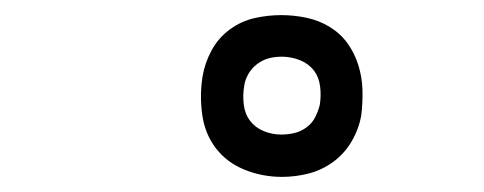

<svg xmlns="http://www.w3.org/2000/svg" viewBox="-20 -785 640 254"><path d="M353 -551Q327 -551 303.5 -560.5Q280 -570 265.5 -589Q251 -608 247.5 -633.5Q244 -659 248 -684Q251 -702 260 -718.5Q269 -735 284 -746Q299 -757 316.5 -761Q334 -765 352 -765Q369 -765 385.5 -761.5Q402 -758 416 -749.5Q430 -741 439.5 -728Q449 -715 454 -699Q459 -683 459.5 -666.5Q460 -650 458 -633Q455 -615 445.5 -598.5Q436 -582 421 -571Q406 -560 388.5 -555.5Q371 -551 353 -551ZM352 -607Q361 -607 369.5 -609Q378 -611 385.5 -616.5Q393 -622 397 -630Q401 -638 403 -646Q405 -658 403.5 -670.5Q402 -683 395 -692Q388 -701 376.5 -705.5Q365 -710 353 -710Q344 -710 336 -708Q328 -706 320.5 -700.5Q313 -695 308.5 -687Q304 -679 303 -671Q301 -659 302.5 -646.5Q304 -634 311 -625Q318 -616 329 -611.5Q340 -607 352 -607Z"/></svg>

Font: Iosevka Light Extended Oblique
Style: Regular
Weight: 300
Width: 7
Italic angle: -9°
Monospace: yes
Designer: Belleve Invis
Foundry: Belleve Invis
Version: Version 32.5.0; ttfautohint (v1.8.4)